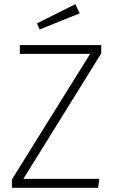

<svg xmlns="http://www.w3.org/2000/svg" viewBox="-20 -900 554 920"><path d="M341 -880 157 -788 170 -759 362 -836ZM465 -684H75V-642H412L37 -40V0H450L456 -43H92L465 -644Z"/></svg>

Font: Fira Sans ExtraLight
Style: Regular
Weight: 200
Designer: bBox Type GmbH & Carrois Corporate GbR & Edenspiekermann AG
Foundry: bBox Type GmbH & Carrois Corporate GbR & Edenspiekermann AG
Version: Version 4.300;PS 004.300;hotconv 1.0.88;makeotf.lib2.5.64775